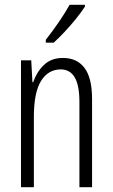

<svg xmlns="http://www.w3.org/2000/svg" viewBox="-20 -785 472 805"><path d="M244 -542Q303 -542 334.5 -500Q366 -458 366 -370V0H313V-357Q313 -428 293 -461Q273 -494 235 -494Q182 -494 152 -445.5Q122 -397 122 -295V0H68V-532H111L116 -440H119Q133 -482 163.5 -512Q194 -542 244 -542ZM336 -757Q321 -734 298 -705.5Q275 -677 250 -650.5Q225 -624 205 -606H172V-618Q203 -658 227 -693Q251 -728 272 -765H336Z"/></svg>

Font: Noto Sans Sinhala UI ExtraCondensed Light
Style: Regular
Weight: 300
Width: 2
Designer: Jelle Bosma - Monotype Design Team
Foundry: Monotype Imaging Inc.
Version: Version 2.006; ttfautohint (v1.8.4.7-5d5b)